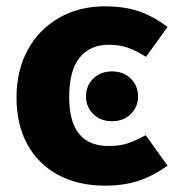

<svg xmlns="http://www.w3.org/2000/svg" viewBox="-20 -568 553 605"><path d="M508 -483 440 -389Q408 -409 382 -418Q356 -427 323 -427Q264 -427 231 -386.5Q198 -346 198 -262Q198 -108 322 -108Q356 -108 380 -115.5Q404 -123 439 -142L508 -46Q465 -15 418.5 1Q372 17 311 17Q227 17 164 -16.5Q101 -50 66.5 -112.5Q32 -175 32 -261Q32 -345 67 -410Q102 -475 165.5 -511.5Q229 -548 310 -548Q372 -548 417.5 -532.5Q463 -517 508 -483ZM415 -264Q415 -231 392 -208.5Q369 -186 333 -186Q297 -186 274 -208.5Q251 -231 251 -264Q251 -298 274 -320.5Q297 -343 333 -343Q369 -343 392 -320.5Q415 -298 415 -264Z"/></svg>

Font: Fira Sans BGR
Style: Bold
Weight: 700
Designer: bBox Type GmbH & Carrois Corporate GbR & Edenspiekermann AG
Foundry: bBox Type GmbH & Carrois Corporate GbR & Edenspiekermann AG
Version: Version 4.301